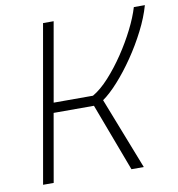

<svg xmlns="http://www.w3.org/2000/svg" viewBox="-79 -764 774 836"><g transform="rotate(-10 308.5 -346.5)"><path d="M44.4 0 166.5 -693.4H213.4L151.9 -344.2H325.7Q361.3 -364.7 398.4 -405.5Q435.5 -446.3 469.5 -496.8Q503.4 -547.4 529.3 -598.9Q555.2 -650.4 567.9 -693.4H616.7Q602.1 -641.1 573.2 -584.5Q544.4 -527.8 508.3 -475.1Q472.2 -422.4 434.8 -380.9Q397.5 -339.4 365.7 -317.4L489.7 0H435.1L322.3 -300.3H144L91.3 0Z"/></g></svg>

Font: Cascadia Mono NF ExtraLight
Style: Italic
Weight: 200
Italic angle: -10°
Monospace: yes
Designer: Aaron Bell
Foundry: Saja Typeworks
Version: Version 2404.023; ttfautohint (v1.8.4)